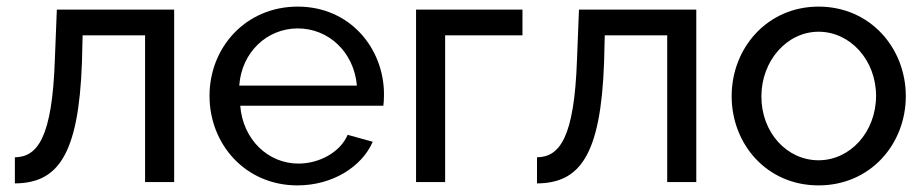

<svg xmlns="http://www.w3.org/2000/svg" viewBox="-20 -551 2797 581"><path d="M25 4C153 3 218 -78 228 -363L230 -444H419V0H507V-522H152L146 -371C138 -133 93 -76 25 -75Z M880 10C985 10 1074 -45 1108 -122L1032 -143C1010 -91 947 -56 883 -56C792 -56 715 -128 707 -231H1140C1141 -237 1142 -251 1142 -265C1142 -405 1039 -531 881 -531C724 -531 614 -408 614 -261C614 -114 723 10 880 10ZM704 -292C711 -393 788 -465 881 -465C974 -465 1051 -394 1060 -292Z M1239 0H1327V-444H1561V-522H1239Z M1605 4C1733 3 1798 -78 1808 -363L1810 -444H1999V0H2087V-522H1732L1726 -371C1718 -133 1673 -76 1605 -75Z M2194 -260C2194 -115 2300 10 2457 10C2614 10 2721 -115 2721 -260C2721 -406 2613 -531 2457 -531C2302 -531 2194 -406 2194 -260ZM2457 -66C2361 -66 2284 -150 2284 -259C2284 -368 2362 -455 2457 -455C2553 -455 2631 -369 2631 -261C2631 -152 2553 -66 2457 -66Z"/></svg>

Font: FIGSv2-sans-serif Medium
Style: Regular
Weight: 500
Designer: Matt McInerney, Pablo Impallari, Rodrigo Fuenzalida,Mirko Velimirovic
Foundry: Matt McInerney, Pablo Impallari, Rodrigo Fuenzalida
Version: Version 4.021;hotconv 1.0.109;makeotfexe 2.5.65596